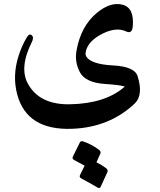

<svg xmlns="http://www.w3.org/2000/svg" viewBox="-20 -434 805 968"><path d="M616.2 -275.4Q561 -301.8 481.4 -255.9Q417 -218.3 411.1 -164.6Q410.6 -157.2 415 -148.9Q439.5 -109.9 549.1 -104.2Q658.7 -98.6 673.8 -49.8Q704.1 46.4 657.7 89.4Q530.8 208 345.2 215.3Q114.3 224.6 66.4 40.5Q42 -52.2 73.2 -150.9Q89.8 -204.1 115.7 -246.6Q128.4 -267.1 140.4 -255.9Q152.3 -244.6 140.1 -221.2Q75.2 -91.3 122.1 -9.3Q180.7 94.2 332 91.8Q512.2 88.4 609.4 2.4Q584.5 -5.9 508.8 -10.7Q410.6 -17.6 383.1 -69.3Q355.5 -121.1 365.7 -178.2Q387.2 -301.8 468.3 -369.1Q537.1 -425.8 597.4 -410.4Q657.7 -395 649.4 -300.8Q646 -261.7 616.2 -275.4ZM382.8 283.7Q387.2 275.4 398.9 278.8Q442.4 293.5 480 321.8Q489.7 330.1 486.3 339.8L466.3 384.3Q492.7 397 515.6 414.6Q525.4 422.9 522 432.6L487.3 508.3Q481.4 518.6 469.7 510.5Q458 502.4 389.6 465.3Q378.4 459 383.3 448.7L406.7 401.4Q386.7 390.1 353.5 372.6Q342.3 366.2 347.2 356Z"/></svg>

Font: Amiri
Style: Bold Slanted
Weight: 700
Italic angle: 9°
Designer: Khaled Hosny
Version: Version 000.107